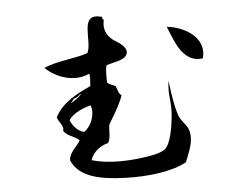

<svg xmlns="http://www.w3.org/2000/svg" viewBox="-52 -804 1103 860"><g transform="rotate(-5 500.0 -374.0)"><path d="M870 -511C881 -551 869 -584 846 -609C816 -642 765 -661 721 -666C736 -630 752 -583 778 -550C800 -523 828 -505 870 -511ZM781 -196C773 -221 747 -240 738 -266C719 -319 708 -425 708 -425C698 -354 715 -339 708 -262C704 -221 692 -142 665 -120C647 -105 603 -97 582 -94C512 -83 413 -76 334 -100C345 -138 383 -163 414 -170C428 -191 422 -230 427 -252C449 -291 475 -328 493 -378C479 -386 477 -406 470 -421C458 -428 441 -430 433 -441C433 -459 431 -493 437 -517C471 -531 528 -531 533 -567C536 -590 505 -611 490 -620C454 -641 432 -672 443 -722C437 -723 436 -727 437 -735C382 -751 370 -724 367 -686C364 -650 370 -606 357 -580C315 -562 215 -556 159 -530C190 -500 241 -473 294 -473C315 -473 336 -477 357 -487C361 -477 358 -447 357 -431C291 -401 228 -368 195 -305C201 -282 227 -262 218 -243C232 -217 269 -214 288 -193C272 -165 237 -141 238 -107C271 -29 368 -12 476 -8C582 -4 692 -19 754 -54C770 -97 796 -146 781 -196ZM310 -401C317 -394 268 -363 261 -361C261 -361 276 -374 277 -381C288 -382 305 -393 310 -401ZM351 -345C367 -303 341 -246 311 -229C281 -237 263 -260 251 -286C270 -320 328 -340 351 -345Z"/></g></svg>

Font: Yuji Syuku Std R
Style: Regular
Weight: 400
Designer: Kataoka Yuji
Foundry: Kinuta Font Factory
Version: Version 3.000;hotconv 1.0.111;makeotfexe 2.5.65597